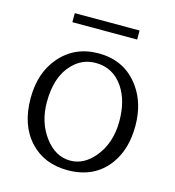

<svg xmlns="http://www.w3.org/2000/svg" viewBox="-109 -809 839 921"><g transform="rotate(15 310.0 -348.5)"><path d="M310.5 -560.1Q441.4 -560.1 514.6 -457.5Q569.8 -380.4 569.8 -268.6Q569.8 -154.8 515.6 -79.1Q444.3 20 309.6 20Q193.8 20 123 -55.7Q49.8 -134.3 49.8 -268.6Q49.8 -394.5 118.2 -474.1Q191.4 -560.1 310.5 -560.1ZM308.6 -512.2Q242.2 -512.2 194.8 -463.4Q129.9 -397.5 129.9 -271Q129.9 -168.9 184.1 -97.7Q236.8 -27.8 310.1 -27.8Q377 -27.8 428.7 -88.9Q489.7 -161.6 489.7 -271.5Q489.7 -373 445.3 -438.5Q395 -512.2 308.6 -512.2ZM148.9 -716.8H470.7V-671.9H148.9Z"/></g></svg>

Font: BIZ UDPMincho
Style: Regular
Weight: 400
Designer: TypeBank Co., Ltd.
Foundry: Morisawa Inc.
Version: Version 1.06